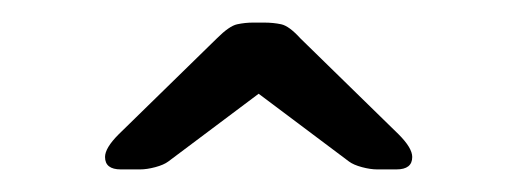

<svg xmlns="http://www.w3.org/2000/svg" viewBox="-20 -725 458 170"><path d="M87 -575Q73 -575 73 -586Q73 -594 85 -606L172 -691Q183 -702 190 -703.5Q197 -705 204 -705H214Q222 -705 229 -703.5Q236 -702 246 -691L333 -606Q345 -594 345 -586Q345 -575 331 -575H314Q308 -575 300.5 -577Q293 -579 289 -582L209 -642L129 -582Q125 -579 117.5 -577Q110 -575 104 -575Z"/></svg>

Font: Rubik Light
Style: Regular
Weight: 300
Designer: Hubert and Fischer
Foundry: Hubert and Fischer
Version: Version 2.300;gftools[0.9.30]